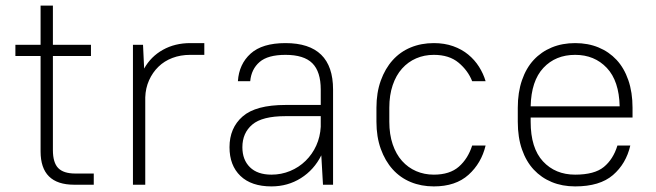

<svg xmlns="http://www.w3.org/2000/svg" viewBox="-20 -660 2345 686"><path d="M35 -500H125V-640H169V-500H305V-460H169V-124Q169 -79 188 -59.5Q207 -40 249 -40H315V0H245Q125 0 125 -119V-460H35Z M455 -500H491L495 -415Q519 -458 562 -482Q605 -506 660 -506H710V-464H660Q625 -464 596 -453Q567 -442 546 -421.5Q525 -401 512.5 -373Q500 -345 499 -312V0H455Z M950 6Q878 6 839 -31.5Q800 -69 800 -134Q800 -203 847 -244Q894 -285 1000 -285H1126V-340Q1126 -404 1096 -434Q1066 -464 1000 -464Q937 -464 907.5 -438.5Q878 -413 874 -370H830Q834 -431 875.5 -468.5Q917 -506 1000 -506Q1170 -506 1170 -340V0H1134L1128 -105Q1102 -53 1055 -23.5Q1008 6 950 6ZM950 -36Q985 -36 1016.5 -49Q1048 -62 1072 -85.5Q1096 -109 1110 -140Q1124 -171 1126 -207V-245H1000Q917 -245 881.5 -215Q846 -185 846 -134Q846 -89 873 -62.5Q900 -36 950 -36Z M1530 6Q1485 6 1447.5 -9.5Q1410 -25 1383 -55Q1356 -85 1340.5 -128Q1325 -171 1325 -225V-275Q1325 -329 1340.5 -372Q1356 -415 1383 -445Q1410 -475 1447.5 -490.5Q1485 -506 1530 -506Q1568 -506 1599 -495Q1630 -484 1653 -465Q1676 -446 1691.5 -421.5Q1707 -397 1715 -370H1667Q1652 -408 1618.5 -436Q1585 -464 1530 -464Q1496 -464 1467 -451.5Q1438 -439 1416.5 -415Q1395 -391 1383 -355.5Q1371 -320 1371 -275V-225Q1371 -180 1383 -144.5Q1395 -109 1416.5 -85Q1438 -61 1467 -48.5Q1496 -36 1530 -36Q1587 -36 1619.5 -64.5Q1652 -93 1667 -140H1715Q1700 -77 1654 -35.5Q1608 6 1530 6Z M2035 6Q1989 6 1951.5 -9.5Q1914 -25 1887 -54Q1860 -83 1845 -126Q1830 -169 1830 -225V-275Q1830 -330 1845 -373.5Q1860 -417 1887 -446Q1914 -475 1951.5 -490.5Q1989 -506 2035 -506Q2081 -506 2118.5 -490.5Q2156 -475 2183 -446Q2210 -417 2225 -373.5Q2240 -330 2240 -275V-240H1876V-225Q1876 -131 1920 -83.5Q1964 -36 2035 -36Q2104 -36 2137.5 -63.5Q2171 -91 2186 -140H2232Q2217 -75 2170 -34.5Q2123 6 2035 6ZM2035 -464Q1965 -464 1921.5 -417.5Q1878 -371 1876 -280H2194Q2192 -371 2148 -417.5Q2104 -464 2035 -464Z"/></svg>

Font: PT Root UI Web Light
Style: Regular
Weight: 300
Designer: Vitaly Kuzmin
Foundry: ParaType Ltd.
Version: Version 1.000W